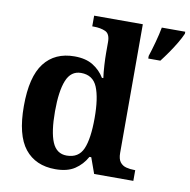

<svg xmlns="http://www.w3.org/2000/svg" viewBox="-84 -843 927 936"><g transform="rotate(10 379.0 -375.0)"><path d="M250 10Q152 10 99 -56.5Q46 -123 46 -267Q46 -412 98.5 -480Q151 -548 248 -548Q304 -548 340 -525.5Q376 -503 397 -468H404Q400 -496 398 -531Q396 -566 396 -590V-645Q396 -686 372 -696.5Q348 -707 315 -707H307V-760H548V-123Q548 -93 559.5 -78Q571 -63 590 -58Q609 -53 631 -53H635V0H441L413 -78H404Q382 -38 345.5 -14Q309 10 250 10ZM293 -65Q352 -65 374 -115.5Q396 -166 396 -269Q396 -368 374 -421Q352 -474 293 -474Q243 -474 221.5 -421Q200 -368 200 -268Q200 -166 221.5 -115.5Q243 -65 293 -65ZM603 -613Q613 -643 624.5 -685Q636 -727 642 -760H758V-750Q749 -729 733 -702Q717 -675 698.5 -648.5Q680 -622 663 -600H603Z"/></g></svg>

Font: Noto Serif Oriya
Style: Bold
Weight: 700
Designer: David Williams
Foundry: Google LLC, David Williams
Version: Version 1.051; ttfautohint (v1.8.4.7-5d5b)